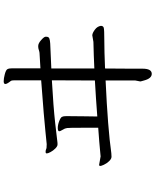

<svg xmlns="http://www.w3.org/2000/svg" viewBox="79 -853 842 1040"><g transform="rotate(-90 500.0 -333.0)"><path d="M648 18Q648 68 620 68Q595 68 584 26Q580 12 579 8V5L584 -21V-182Q323 -170 190 -151Q183 -150 171 -150Q159 -150 146.5 -163.5Q134 -177 127.5 -191.5Q121 -206 121 -211Q121 -216 125 -217H128L173 -209L183 -210Q218 -213 254.5 -216.5Q291 -220 328 -222V-305Q328 -383 326.5 -390.5Q325 -398 323.5 -402.5Q322 -407 315.5 -417.5Q309 -428 309 -433Q309 -441 326.5 -441Q344 -441 363.5 -433.5Q383 -426 387 -418.5Q391 -411 391 -395L390 -294Q390 -260 389 -227Q437 -231 486 -234Q535 -237 584 -240L585 -473Q442 -465 352.5 -455Q263 -445 254 -443.5Q245 -442 236 -442.5Q227 -443 215.5 -454.5Q204 -466 196.5 -480Q189 -494 189 -500.5Q189 -507 197 -507Q205 -507 209.5 -505Q214 -503 218 -502L239 -501Q246 -501 308.5 -508Q371 -515 585 -531V-676Q585 -691 581 -696Q565 -716 565 -725Q565 -734 580 -734Q595 -734 618 -728Q641 -722 645.5 -713.5Q650 -705 650 -688V-535L734 -540Q742 -541 750.5 -544Q759 -547 768 -547H771Q785 -547 802.5 -531.5Q820 -516 821 -508V-503Q821 -490 811 -486.5Q801 -483 784 -482L649 -476V-243Q685 -245 721 -246Q757 -247 793 -248L828 -254H830Q842 -253 859.5 -240Q877 -227 880 -208Q880 -195 869.5 -192Q859 -189 802 -189Q745 -189 649 -185Q648 -103 648 -46Z"/></g></svg>

Font: LXGW WenKai Lite
Style: Regular
Weight: 400
Designer: LXGW / Fontworks Inc.
Foundry: LXGW / Fontworks Inc.
Version: Version 1.511; March 25, 2025